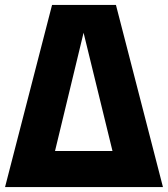

<svg xmlns="http://www.w3.org/2000/svg" viewBox="-22 -760 682 780"><path d="M449 -740 640 0H-1.5L189.5 -740ZM435 -146.5 317.5 -627 201.5 -146.5Z"/></svg>

Font: Encode Sans Condensed ExtraBold
Style: Regular
Weight: 800
Width: 3
Designer: Multiple Designers
Foundry: Impallari Type
Version: Version 2.000